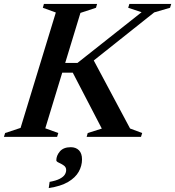

<svg xmlns="http://www.w3.org/2000/svg" viewBox="-47 -695 890 975"><path d="M613.5 -42.5 675 -19.5 669 0H393L398.5 -19.5L470 -42L322.5 -326H224.5L241 -375.5H346.5L672 -633L604 -655.5L610 -675H822.5L816.5 -655.5L736 -632L391.5 -358L419.5 -406ZM236.5 -631.5 170.5 -655.5 176 -675H446L440.5 -655.5L361.5 -629.5L183 -43.5L249 -19.5L243 0H-27L-21 -19.5L57.5 -45.5ZM239 119Q239 95 257.2 73.8Q275.5 52.5 312.5 52.5Q338.5 52.5 354 68.2Q369.5 84 369.5 114.5Q369.5 147 352.8 177Q336 207 298.8 229Q261.5 251 200.5 260L205 228.5Q238 222.5 256.2 213Q274.5 203.5 281.8 192Q289 180.5 289 168.5Q289 153.5 276.5 145Q264 136.5 251.5 131Q239 125.5 239 119Z"/></svg>

Font: Newsreader 24pt SemiBold
Style: Italic
Weight: 600
Italic angle: -17°
Designer: Hugues Gentile
Foundry: Production Type
Version: Version 1.003